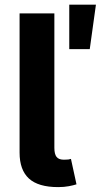

<svg xmlns="http://www.w3.org/2000/svg" viewBox="-20 -784 424 808"><path d="M224.8 3.4Q141.1 3.4 101.7 -32.7Q62.4 -68.9 62.4 -141.7V-727.5H208.8V-161.8Q208.8 -135.5 218 -123.7Q227.1 -111.9 249.2 -111.9Q261 -111.9 267.4 -112.7Q273.8 -113.6 278.6 -115.3L301.9 -8.3Q290.2 -4.4 270.1 -0.5Q250 3.4 224.8 3.4ZM271.5 -577.1V-764.4H383.7L357.7 -577.1Z"/></svg>

Font: Atlassian Sans
Style: Regular
Weight: 400
Designer: Rasmus Andersson
Foundry: Modifications by Atlassian Pty Ltd, manufactured by rsms
Version: Version 4.001;git-9221beed3